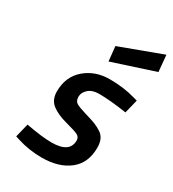

<svg xmlns="http://www.w3.org/2000/svg" viewBox="-186 -867 886 981"><g transform="rotate(30 256.5 -376.0)"><path d="M306 -418Q267 -418 244.5 -398Q222 -378 222 -353Q222 -328 238 -318Q254 -308 297 -295.5Q340 -283 360 -275Q380 -267 400 -254Q436 -231 436 -175Q436 -84 375 -36.5Q314 11 215 11Q139 11 70 -11L48 -18L68 -99Q163 -81 219 -81Q326 -81 326 -154Q326 -173 310 -182Q294 -191 236.5 -206Q179 -221 146 -246.5Q113 -272 113 -321Q113 -408 172 -459Q231 -510 317 -510Q400 -510 468 -490L490 -484L470 -403Q371 -418 306 -418ZM265 -585 256 -671 504 -763 513 -666Z"/></g></svg>

Font: Titillium Web
Style: SemiBold Italic
Weight: 600
Italic angle: -13°
Version: Version 1.001;PS 57.000;hotconv 1.0.70;makeotf.lib2.5.55311